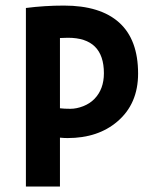

<svg xmlns="http://www.w3.org/2000/svg" viewBox="-20 -682 541 702"><path d="M74.7 -652.8Q142.6 -661.6 213.9 -661.6Q346.7 -661.6 415.8 -599.4Q484.9 -537.1 484.9 -413.1Q484.9 -302.2 409.2 -237.8Q338.4 -177.2 227.1 -177.2Q214.4 -177.2 199.2 -178.7V0H74.7ZM228.5 -543.9Q213.9 -543.9 199.2 -543V-286.1Q214.8 -284.2 237.3 -284.2Q259.8 -284.2 284.2 -293.7Q308.6 -303.2 325.2 -320.3Q359.9 -356 359.9 -414.1Q359.9 -543.9 228.5 -543.9Z"/></svg>

Font: Hammersmith One
Style: Regular
Weight: 400
Designer: Nicole Fally
Foundry: Nicole Fally
Version: Version 1.003